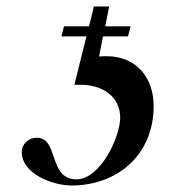

<svg xmlns="http://www.w3.org/2000/svg" viewBox="-20 -559 540 591"><path d="M297 -447H374L382 -478H304L316 -539H269L254 -478H177L169 -447H246L209 -298H229C295 -298 350 -262 350 -197C350 -139 290 -7 215 -7C128 -7 162 -135 93 -135C68 -135 47 -116 47 -91C47 -23 144 12 200 12C340 12 453 -81 453 -233C453 -317 402 -386 308 -386C301 -386 292 -386 285 -385Z"/></svg>

Font: XITS
Style: Italic
Weight: 400
Italic angle: -16.33°
Designer: MicroPress Inc., with final additions and corrections provided by Coen Hoffman, Elsevier (retired)
Version: Version 1.302